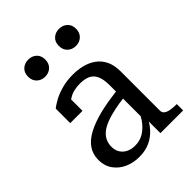

<svg xmlns="http://www.w3.org/2000/svg" viewBox="-210 -841 962 962"><g transform="rotate(-45 271.0 -359.5)"><path d="M368 0V-82Q357 -63 343 -48Q318 -20 285 -5Q252 10 210 10Q167 10 131.5 -6Q96 -22 74.5 -52.5Q53 -83 53 -124Q53 -165 74 -195.5Q95 -226 137 -248Q179 -270 241 -285Q293 -297 358 -305V-350Q358 -392 346.5 -416.5Q335 -441 313 -451Q291 -461 259 -461Q210 -461 179 -441Q175 -439 171 -436V-355H84V-458Q99 -470 124.5 -484Q150 -498 186 -508Q222 -518 265 -518Q300 -518 332 -510Q364 -502 390 -483.5Q416 -465 431 -434.5Q446 -404 446 -359V-81Q446 -67 457 -59Q468 -51 486.5 -48Q505 -45 529 -45V0ZM358 -255Q324 -251 296 -245Q257 -237 228.5 -226Q200 -215 182 -200.5Q164 -186 155 -167Q146 -148 146 -125Q146 -101 157 -83Q168 -65 188 -55Q208 -45 234 -45Q269 -45 296.5 -62Q324 -79 346 -110Q352 -119 358 -130ZM221 -669Q221 -641 203.5 -624.5Q186 -608 160 -608Q134 -608 116.5 -624.5Q99 -641 99 -669Q99 -697 116.5 -713Q134 -729 160 -729Q186 -729 203.5 -713Q221 -697 221 -669ZM439 -669Q439 -641 421.5 -624.5Q404 -608 378 -608Q352 -608 334.5 -624.5Q317 -641 317 -669Q317 -697 334.5 -713Q352 -729 378 -729Q404 -729 421.5 -713Q439 -697 439 -669Z"/></g></svg>

Font: Roboto Serif 20pt
Style: Regular
Weight: 400
Designer: Greg Gazdowicz
Foundry: Commercial Type
Version: Version 1.008